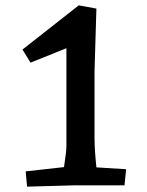

<svg xmlns="http://www.w3.org/2000/svg" viewBox="-20 -692 549 717"><path d="M76 -52 219 -68Q228 -126 228 -146V-512L94 -458L64 -507L274 -672L340 -660L333 -426V-176Q333 -134 340 -67L451 -60L445 0H262L81 5Z"/></svg>

Font: Andada Pro SemiBold
Style: Regular
Weight: 600
Designer: Carolina Giovagnoli
Foundry: Huerta Tipografica
Version: Version 3.005